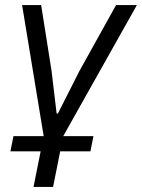

<svg xmlns="http://www.w3.org/2000/svg" viewBox="-20 -536 559 756"><path d="M21 60H140L112 200H189L217 60H336L348 0H229L519 -516H437L293 -257L208 -89H203L183 -257L142 -516H67L152 0H33Z"/></svg>

Font: LVC Sans
Style: Italic
Weight: 400
Italic angle: -11.31°
Designer: Mike Abbink, Paul van der Laan, Pieter van Rosmalen
Foundry: Bold Monday
Version: Version 3.0